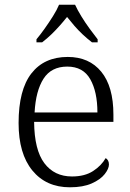

<svg xmlns="http://www.w3.org/2000/svg" viewBox="-20 -786 554 816"><path d="M277 10Q176 10 117.5 -61.5Q59 -133 59 -263Q59 -404 113.5 -474Q168 -544 268 -544Q359 -544 410.5 -481Q462 -418 462 -299V-268H125Q126 -149 168.5 -92.5Q211 -36 286 -36Q340 -36 375.5 -59Q411 -82 429 -114Q435 -111 439 -104Q443 -97 443 -87Q443 -69 425 -46Q407 -23 370 -6.5Q333 10 277 10ZM394 -308Q394 -396 363.5 -449.5Q333 -503 266 -503Q198 -503 165 -451.5Q132 -400 127 -308ZM135 -619Q151 -638 169.5 -664Q188 -690 205 -717Q222 -744 231 -766H299Q309 -744 325.5 -717Q342 -690 361 -664Q380 -638 395 -619V-606H371Q349 -623 330.5 -640.5Q312 -658 296 -676.5Q280 -695 265 -714Q250 -695 233.5 -676.5Q217 -658 199 -640.5Q181 -623 159 -606H135Z"/></svg>

Font: Noto Serif Kannada Light
Style: Regular
Weight: 300
Version: Version 2.003